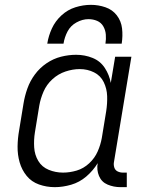

<svg xmlns="http://www.w3.org/2000/svg" viewBox="-20 -764 616 792"><path d="M206 8Q239 8 273.5 -2Q308 -12 336 -36Q364 -60 383 -91Q378 -63 388.5 -38Q399 -13 424 -2.5Q449 8 477 8H503V-52H487Q475 -52 465 -57Q455 -62 451.5 -73Q448 -84 450 -95L522 -530H455L437 -422Q431 -455 412.5 -483.5Q394 -512 362 -525Q330 -538 294 -538Q263 -538 231.5 -530Q200 -522 172 -503Q144 -484 124 -457Q104 -430 93 -399Q82 -368 77 -337L59 -227Q53 -194 52.5 -160Q52 -126 61 -94.5Q70 -63 90 -38.5Q110 -14 141 -3Q172 8 206 8ZM240 -52Q209 -52 181 -63.5Q153 -75 138 -100Q123 -125 121 -156Q119 -187 124 -218L142 -328Q147 -357 159.5 -386Q172 -415 196 -437Q220 -459 250 -469Q280 -479 309 -479Q341 -479 368 -465.5Q395 -452 408 -425Q421 -398 422 -367.5Q423 -337 418 -305L400 -195Q395 -167 383 -139.5Q371 -112 348 -90.5Q325 -69 296.5 -60.5Q268 -52 240 -52ZM175 -584H242Q246 -610 258.5 -634Q271 -658 295.5 -671.5Q320 -685 345 -685Q364 -685 380.5 -678Q397 -671 406 -655.5Q415 -640 416.5 -621.5Q418 -603 415 -584H482Q487 -616 483.5 -646.5Q480 -677 462 -700.5Q444 -724 415 -734Q386 -744 355 -744Q323 -744 291 -734Q259 -724 233.5 -700.5Q208 -677 194 -646.5Q180 -616 175 -584Z"/></svg>

Font: Iosevka Sparkle Light
Style: Italic
Weight: 300
Italic angle: -9°
Designer: Belleve Invis
Foundry: Belleve Invis
Version: Version 4.5.0; ttfautohint (v1.8.3)